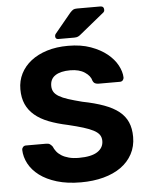

<svg xmlns="http://www.w3.org/2000/svg" viewBox="-60 -949 772 1008"><g transform="rotate(-5 326.0 -445.5)"><path d="M273 -750Q257 -750 257 -766Q257 -774 262 -779L347 -882Q357 -893 364 -897Q371 -901 384 -901H507Q526 -901 526 -881Q526 -874 521 -869L392 -764Q384 -757 376.5 -753.5Q369 -750 356 -750ZM326 10Q254 10 199.5 -6.5Q145 -23 108.5 -50.5Q72 -78 53 -113.5Q34 -149 33 -187Q33 -195 39 -201.5Q45 -208 54 -208H161Q174 -208 181 -203Q188 -198 194 -190Q199 -177 209 -164Q219 -151 235 -141Q251 -131 273.5 -125Q296 -119 326 -119Q392 -119 424 -140Q456 -161 456 -197Q456 -216 446.5 -229.5Q437 -243 416 -254Q395 -265 362.5 -275Q330 -285 284 -296Q227 -308 183.5 -325Q140 -342 110.5 -367Q81 -392 66 -425.5Q51 -459 51 -504Q51 -549 70 -586.5Q89 -624 124 -651.5Q159 -679 208.5 -694.5Q258 -710 320 -710Q388 -710 439 -691.5Q490 -673 524.5 -645Q559 -617 577 -583.5Q595 -550 596 -519Q596 -511 590.5 -504.5Q585 -498 575 -498H463Q453 -498 445 -501.5Q437 -505 432 -516Q426 -542 396.5 -561.5Q367 -581 320 -581Q270 -581 242 -563Q214 -545 214 -508Q214 -490 222 -476.5Q230 -463 248.5 -452Q267 -441 296.5 -431.5Q326 -422 369 -411Q435 -398 482.5 -380.5Q530 -363 560 -339Q590 -315 604.5 -282Q619 -249 619 -204Q619 -154 597.5 -114Q576 -74 537.5 -46.5Q499 -19 445 -4.5Q391 10 326 10Z"/></g></svg>

Font: Fz Rubik SemBd
Style: Regular
Weight: 600
Designer: Hubert and Fischer
Foundry: Hubert and Fischer
Version: Vit hóa bi FontZin.com